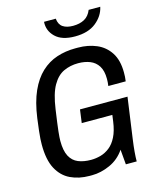

<svg xmlns="http://www.w3.org/2000/svg" viewBox="-130 -971 860 1068"><g transform="rotate(-15 300.0 -437.0)"><path d="M251.2 10Q190.5 10 142.1 -13Q93.8 -36 66.4 -87.6Q39 -139.2 39 -226Q39 -241.2 40 -259.2Q41 -277.2 44.2 -305Q47.5 -332.8 53 -375.5Q65.5 -465.8 93 -527Q120.5 -588.2 160.6 -625.6Q200.8 -663 250.9 -679.5Q301 -696 357 -696H372.8Q431 -696 479.1 -675.6Q527.2 -655.2 555.9 -611Q584.5 -566.8 584.5 -496.5Q584.5 -484.2 583.9 -471.9Q583.2 -459.5 581.2 -446H481Q484 -465.5 484 -486.5Q484 -533.2 466.5 -560.8Q449 -588.2 419.1 -600.1Q389.2 -612 351 -612Q305.5 -612 267.5 -594.4Q229.5 -576.8 203 -530.5Q176.5 -484.2 164.2 -397.2Q158 -353.5 153.9 -323.8Q149.8 -294 147.8 -274.5Q145.8 -255 144.9 -242.1Q144 -229.2 144 -220Q144 -163 161 -131.2Q178 -99.5 209.1 -86.8Q240.2 -74 282.8 -74Q310.2 -74 337.9 -81.6Q365.5 -89.2 390 -108.4Q414.5 -127.5 431.6 -161.8Q448.8 -196 456 -248.2L461 -285H284.8L295.2 -361.2H568.8L536 -127.2Q530.2 -86 527.6 -54.8Q525 -23.5 525 0H462.5L455 -86Q421.8 -37 369.2 -13.5Q316.8 10 265.5 10ZM374.5 -760.2Q299 -760.2 261.8 -796.4Q224.5 -832.5 228 -883.5H295.5Q299 -849.2 320.8 -834.6Q342.5 -820 378.8 -820Q417.2 -820 444.2 -834.6Q471.2 -849.2 485 -883.5H551.8Q541 -832.5 495.9 -796.4Q450.8 -760.2 374.5 -760.2Z"/></g></svg>

Font: Chivo Mono Medium
Style: Italic
Weight: 500
Italic angle: -8.05°
Monospace: yes
Designer: Hector Gatti
Foundry: Omnibus-Type
Version: Version 1.008